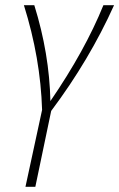

<svg xmlns="http://www.w3.org/2000/svg" viewBox="-20 -430 459 739"><path d="M177 -3 116 289H78L142 -7Q136 -206 72 -410H112Q170 -224 174 -41Q307 -235 378 -410H419Q324 -199 177 -3Z"/></svg>

Font: Ysabeau Light
Style: Italic
Weight: 300
Italic angle: -12°
Designer: Christian Thalmann (Catharsis Fonts)
Version: Version 0.003